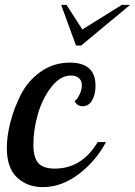

<svg xmlns="http://www.w3.org/2000/svg" viewBox="-20 -762 554 788"><path d="M8 -155Q8 -202 22 -258Q36 -314 64.5 -371.5Q93 -429 146 -467Q199 -505 267 -505Q372 -505 372 -410Q372 -374 358 -350Q344 -326 319 -326Q297 -326 286 -347Q298 -355 307 -375Q316 -395 316 -412Q316 -430 304.5 -441Q293 -452 271 -452Q227 -452 190 -404Q153 -356 135 -292Q117 -228 117 -169Q117 -116 137 -93Q157 -70 205 -70Q316 -70 381 -179H415Q373 -100 302.5 -47Q232 6 156 6Q92 6 50 -33.5Q8 -73 8 -155ZM231 -742H253L318 -641L480 -742H514L313 -575H292Z"/></svg>

Font: Lobster Two
Style: Italic
Weight: 400
Designer: Pablo Impallari
Foundry: Pablo Impallari. www.impallari.com
Version: Version 1.006